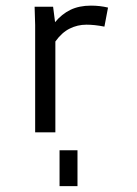

<svg xmlns="http://www.w3.org/2000/svg" viewBox="-20 -461 478 669"><path d="M102.5 -374 100.6 -437.5H165L171.9 -383.8Q195.3 -412.1 225.6 -426.8Q255.9 -441.4 296.9 -441.4Q328.1 -441.4 356.4 -434.6L343.8 -368.2Q309.6 -375 281.2 -375Q250 -375 222.7 -361.3Q195.3 -347.7 172.9 -316.4V0H102.5ZM250 62.5V125H187.5V62.5ZM250 125V187.5H187.5V125Z"/></svg>

Font: Sudo Variable
Style: Regular
Weight: 400
Monospace: yes
Designer: Jens Kutilek
Foundry: Jens Kutilek
Version: Version 0.040